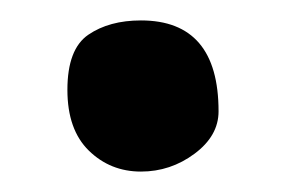

<svg xmlns="http://www.w3.org/2000/svg" viewBox="-20 -156 275 188"><path d="M194 -47Q194 -23 170.5 -5.5Q147 12 118 12Q88 12 67 -8.5Q46 -29 46 -68Q46 -108 66.5 -122Q87 -136 118 -136Q194 -136 194 -47Z"/></svg>

Font: Barrio
Style: Regular
Weight: 400
Designer: Pablo Cosgaya & Sergio Jimenez
Foundry: Pablo Cosgaya & Sergio Jimenez
Version: Version 1.005